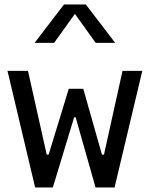

<svg xmlns="http://www.w3.org/2000/svg" viewBox="-20 -826 660 846"><path d="M103.3 -513.7 185.8 -144.8H194.3L283 -434.7H346.8L429.3 -144.8H438.2L519.8 -513.7H607L484.8 0H401L313.3 -309.2H306.7L212.8 0H134.8L13 -513.7ZM261.8 -806.2H358.2L487.5 -637.2H401.5L295 -785.8H325L218.5 -637.2H132.5Z"/></svg>

Font: Monaspace Neon Var
Style: Regular
Weight: 400
Designer: Riley Cran and the Lettermatic Team
Version: Version 1.000 (Monaspace Neon Var)